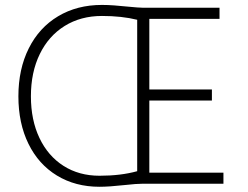

<svg xmlns="http://www.w3.org/2000/svg" viewBox="-20 -731 985 764"><path d="M869.1 -43.9V0H549.3Q523.9 0 475.6 5.4Q414.1 12.2 376 12.2Q279.8 12.2 206.5 -32.5Q133.3 -77.1 93.3 -158.7Q53.2 -240.2 53.2 -347.7Q53.2 -456.1 94.5 -538.6Q135.7 -621.1 211.2 -666.3Q286.6 -711.4 385.7 -711.4Q408.2 -711.4 434.1 -709.5Q460 -707.5 483.4 -705.1Q533.2 -700.2 549.3 -700.2H853.5V-655.8H574.2V-375H823.2V-331.1H574.2V-43.9ZM376 -31.7Q460.9 -31.7 525.9 -49.8V-652.3Q464.4 -667.5 385.7 -667.5Q301.3 -667.5 237.3 -627.7Q173.3 -587.9 138.2 -515.6Q103 -443.4 103 -347.7Q103 -253.4 137 -181.9Q170.9 -110.4 232.7 -71Q294.4 -31.7 376 -31.7Z"/></svg>

Font: Selawik Light
Style: Regular
Weight: 300
Designer: Aaron Bell
Foundry: Microsoft Corporation
Version: Version 1.01